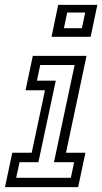

<svg xmlns="http://www.w3.org/2000/svg" viewBox="-30 -770 420 790"><path d="M182 -618.5 209.5 -750H370.5L343 -618.5ZM233 -654H307L320.5 -718.5H246.5ZM-9.5 0 20.5 -141.5H100.5L155 -398.5H75L105 -540H326L241.5 -141.5H321.5L291.5 0ZM36.5 -38.5H261.5L275 -102.5H192L277 -502.5H135.5L122 -438H199.5L128 -102.5H50.5Z"/></svg>

Font: Tourney Condensed Regular
Style: Italic
Weight: 400
Width: 3
Italic angle: -12°
Designer: Tyler Finck
Foundry: Etcetera Type Co
Version: Version 1.010; ttfautohint (v1.8.3)